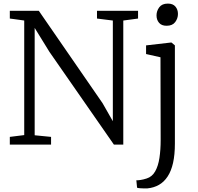

<svg xmlns="http://www.w3.org/2000/svg" viewBox="-20 -803 1100 1066"><path d="M114.5 -53V-689Q101.5 -691 88 -692.8Q74.5 -694.5 61.2 -696.5Q48 -698.5 34.5 -700V-743H195.5L549.5 -230L606.5 -130V-689L518.5 -700V-743H746.5V-700L664.5 -689V0H612.5L254.5 -515L172.5 -648V-52L263.5 -43V0H34.5V-43ZM791 -503V-551L930 -567H932L951 -551V-6Q951 56 940.8 101.5Q930.5 147 910.5 177.2Q890.5 207.5 862.2 223.5Q834 239.5 798 243Q793 243.5 780.5 243.2Q768 243 756 242Q744 241 741 239L737 198Q744.5 198.5 760.2 196.2Q776 194 794 188Q824.5 178.5 841.5 148.5Q858.5 118.5 865.2 73.8Q872 29 872 -25L871 -485ZM904.5 -660Q877 -660 863 -676.5Q849 -693 849 -717.5Q849 -742 864.2 -762.5Q879.5 -783 911.5 -783H912.5Q940 -783 954 -766.5Q968 -750 968 -725.5Q968 -701 952.8 -680.5Q937.5 -660 905.5 -660Z"/></svg>

Font: Merriweather 7pt Light
Style: Regular
Weight: 300
Designer: Eben Sorkin
Foundry: Eben Sorkin
Version: Version 2.200;gftools[0.9.31]